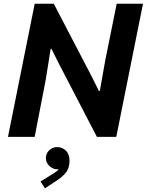

<svg xmlns="http://www.w3.org/2000/svg" viewBox="-20 -740 793 1038"><path d="M23.1 0 167.6 -719.7H270.8L475.2 -327.5L514.8 -247.8H519.6L548.8 -412.3L610.8 -719.7H753.1L608.6 0H503.9L298.6 -395.4L257.9 -476.6H254L227.2 -309.1L167.4 0ZM223 278.1 199.1 241.2 256.4 205.6Q265 200 278 191.9Q291 183.9 301 171.5Q311.1 159.1 310.6 141.7H321.5Q323.1 152 315.6 163.8Q308.2 175.5 289.1 175.5Q267.5 175.5 247.8 157.9Q228.1 140.3 228.1 113.7Q228.1 89.3 246.3 72.2Q264.4 55.2 290.1 55.2Q315.3 55.2 335.6 73.8Q355.8 92.5 355.8 128.5Q355.8 170 334.6 194.9Q313.4 219.7 285.2 237.2Z"/></svg>

Font: Reddit Sans
Style: Italic
Weight: 400
Italic angle: -11.25°
Designer: Stephen Hutchings
Version: Version 1.013